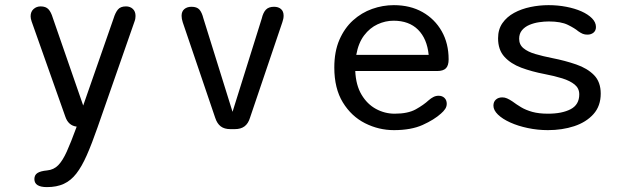

<svg xmlns="http://www.w3.org/2000/svg" viewBox="-20 -508 2516 765"><path d="M167 237.5Q117 237.5 117 205.5Q117 189.5 129 181.5Q141 173.5 168 171Q194 168.5 211.8 150.5Q229.5 132.5 246 96Q262.5 59.5 283.5 2L285.5 -3.5Q252 -7.5 240 -44L106 -422.5Q102 -434.5 102 -443Q102 -461.5 113.8 -472Q125.5 -482.5 142 -482.5Q162.5 -482.5 173 -471.2Q183.5 -460 190.5 -436.5L311.5 -87.5L432.5 -434.5Q439.5 -457.5 449.8 -470Q460 -482.5 482 -482.5Q498.5 -482.5 509.2 -472.5Q520 -462.5 520 -444.5Q520 -440 519.2 -434.5Q518.5 -429 516 -422.5L368.5 0Q346 64.5 326 110Q306 155.5 284.2 183.5Q262.5 211.5 234.2 224.5Q206 237.5 167 237.5Z M898 6.5Q874 6.5 859.5 -4.5Q845 -15.5 837.5 -38.5L708 -419.5Q703.5 -433.5 703.5 -445Q703.5 -462.5 714.5 -471.8Q725.5 -481 743 -481Q764.5 -481 774.5 -469.8Q784.5 -458.5 790.5 -434.5L906.5 -62.5L1023 -434.5Q1028.5 -458 1039.5 -469.5Q1050.5 -481 1072 -481Q1089 -481 1099.5 -472Q1110 -463 1110 -445.5Q1110 -433.5 1105 -419.5L976 -38.5Q969 -15.5 954.2 -4.5Q939.5 6.5 915.5 6.5Z M1549.5 10.5Q1489 10.5 1434.5 -17Q1380 -44.5 1346 -100Q1312 -155.5 1312 -239Q1312 -302.5 1332.2 -349.2Q1352.5 -396 1386.5 -426.8Q1420.5 -457.5 1462.8 -472.5Q1505 -487.5 1549 -487.5Q1614.5 -487.5 1663.5 -459.8Q1712.5 -432 1740 -383.5Q1767.5 -335 1767.5 -271.5Q1767.5 -247 1756.8 -236Q1746 -225 1721.5 -225H1395.5Q1398 -168.5 1420.5 -130.8Q1443 -93 1478 -74Q1513 -55 1552.5 -55Q1605.5 -55 1636.8 -72.5Q1668 -90 1688 -108.5Q1697 -116.5 1706.8 -121.5Q1716.5 -126.5 1727.5 -126.5Q1742 -126.5 1751 -117.8Q1760 -109 1760 -94.5Q1760 -83.5 1753.8 -74Q1747.5 -64.5 1737 -55.5Q1710 -31 1664 -10.2Q1618 10.5 1549.5 10.5ZM1399.5 -289.5H1688Q1681.5 -354 1645.5 -389.8Q1609.5 -425.5 1548 -425.5Q1515.5 -425.5 1484.5 -411.2Q1453.5 -397 1430.8 -367Q1408 -337 1399.5 -289.5Z M2163 10.5Q2122 10.5 2083 2.2Q2044 -6 2013 -20Q1982 -34 1964 -51.5Q1946 -69 1946 -87Q1946 -102.5 1955.8 -111.2Q1965.5 -120 1981.5 -120Q1991 -120 2000.2 -116Q2009.5 -112 2021.5 -104Q2037.5 -92 2056.2 -80.8Q2075 -69.5 2101 -62.2Q2127 -55 2163.5 -55Q2219.5 -55 2253.8 -73Q2288 -91 2288 -132Q2288 -156 2269.8 -171Q2251.5 -186 2220.2 -195.8Q2189 -205.5 2149.5 -213Q2099.5 -222.5 2057.2 -238.2Q2015 -254 1989.8 -281.8Q1964.5 -309.5 1964.5 -355.5Q1964.5 -391 1982 -416Q1999.5 -441 2028.5 -456.8Q2057.5 -472.5 2093.2 -480Q2129 -487.5 2165.5 -487.5Q2202 -487.5 2236 -481Q2270 -474.5 2296.5 -462.8Q2323 -451 2338.8 -435Q2354.5 -419 2354.5 -400.5Q2354.5 -386 2344.8 -378Q2335 -370 2320.5 -370Q2310 -370 2302 -373.2Q2294 -376.5 2284 -383.5Q2270 -395.5 2242.5 -409Q2215 -422.5 2166.5 -422.5Q2148.5 -422.5 2128 -419.5Q2107.5 -416.5 2089.2 -408.8Q2071 -401 2059.8 -387.5Q2048.5 -374 2048.5 -353.5Q2048.5 -330 2065.8 -315.8Q2083 -301.5 2112.8 -292.8Q2142.5 -284 2180.5 -276.5Q2231.5 -266.5 2275.8 -251.2Q2320 -236 2346.8 -208.8Q2373.5 -181.5 2373.5 -135Q2373.5 -85.5 2344.5 -53.2Q2315.5 -21 2267.8 -5.2Q2220 10.5 2163 10.5Z"/></svg>

Font: Sono ExtraLight Monospace
Style: Regular
Weight: 400
Version: Version 2.112